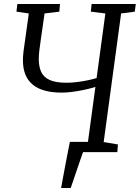

<svg xmlns="http://www.w3.org/2000/svg" viewBox="-20 -763 701 963"><path d="M286.5 180Q291 153.5 296.8 123.5Q302.5 93.5 308.2 62.8Q314 32 319.8 2.8Q325.5 -26.5 330.5 -51.5H425.5L396.5 0Q392.5 10.5 384 35.2Q375.5 60 365.5 89.5Q355.5 119 347 144Q338.5 169 334.5 180ZM325.5 0 328.5 -38.5 421 -50.5 458.5 -327Q433 -319 402.5 -312.5Q372 -306 342.5 -302.2Q313 -298.5 290 -298.5Q241.5 -298.5 204.8 -308.5Q168 -318.5 143.5 -339Q119 -359.5 107 -389.8Q95 -420 95 -460.5Q95 -471.5 95.8 -482.8Q96.5 -494 98 -506L124.5 -695.5L62.5 -704.5L67 -743H281L277.5 -704.5L203.5 -695.5L184.5 -563Q180.5 -536 177.5 -512Q174.5 -488 174.5 -466.5Q174.5 -429 186.5 -402.5Q198.5 -376 228.8 -362Q259 -348 314 -348Q338.5 -348 366.8 -351.5Q395 -355 421 -360.5Q447 -366 464.5 -371.5L508.5 -695.5L435.5 -704.5L439.5 -743H661L656 -704.5L587.5 -695.5L500 -50.5L571.5 -38.5L568.5 0Z"/></svg>

Font: Merriweather 28pt Light
Style: Italic
Weight: 300
Italic angle: -7.8°
Version: Version 2.101